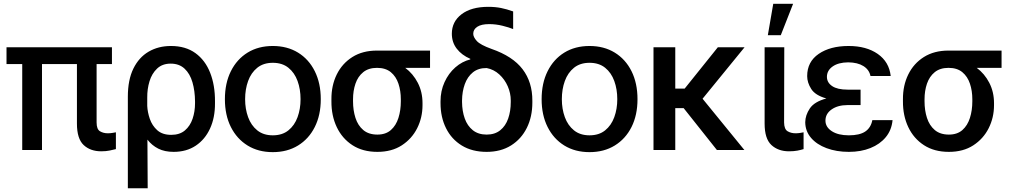

<svg xmlns="http://www.w3.org/2000/svg" viewBox="-20 -797 5372 1020"><path d="M574.7 -545.9V-456.5H493.2V-146.5Q493.2 -110.4 511.2 -99.6Q529.3 -88.9 552.7 -88.9Q564.9 -88.9 576.7 -90.8Q588.4 -92.8 595.7 -94.2V-4.9Q582.5 -1.5 562.7 2.7Q543 6.8 517.6 6.8Q460 6.8 424.3 -26.6Q388.7 -60.1 388.7 -140.6V-456.5H203.1V0H98.1V-456.5H14.6V-545.9Z M659.2 203.1V-283.2Q659.2 -372.6 688.5 -432.4Q717.8 -492.2 769.5 -522.5Q821.3 -552.7 888.2 -552.7Q965.8 -552.7 1018.1 -514.9Q1070.3 -477.1 1096.4 -410.6Q1122.6 -344.2 1122.1 -258.3V-248.5Q1122.6 -172.4 1095.9 -114.3Q1069.3 -56.2 1020 -23.2Q970.7 9.8 902.3 9.8Q855 9.8 821 -7.3Q787.1 -24.4 763.2 -55.2L764.6 203.1ZM762.2 -278.8V-234.4Q763.7 -201.2 775.9 -165.5Q788.1 -129.9 815.4 -105.2Q842.8 -80.6 889.6 -80.6Q934.6 -80.6 962.4 -104.2Q990.2 -127.9 1003.2 -166.3Q1016.1 -204.6 1016.1 -248.5V-258.3Q1015.6 -314.5 1002.4 -359.9Q989.3 -405.3 960.7 -432.1Q932.1 -459 886.7 -459Q842.3 -459 814.5 -432.6Q786.6 -406.2 774.2 -365Q761.7 -323.7 762.2 -278.8Z M1429.2 11.2Q1352.5 11.2 1295.4 -23.9Q1238.3 -59.1 1206.5 -122.3Q1174.8 -185.5 1174.8 -270Q1174.8 -355 1206.5 -418.7Q1238.3 -482.4 1295.4 -517.6Q1352.5 -552.7 1429.2 -552.7Q1505.9 -552.7 1563.2 -517.6Q1620.6 -482.4 1652.3 -418.7Q1684.1 -355 1684.1 -270Q1684.1 -185.5 1652.3 -122.3Q1620.6 -59.1 1563.2 -23.9Q1505.9 11.2 1429.2 11.2ZM1429.2 -78.1Q1479.5 -78.1 1512.2 -104.5Q1544.9 -130.9 1560.8 -174.6Q1576.7 -218.3 1576.7 -270Q1576.7 -322.8 1560.8 -366.7Q1544.9 -410.6 1512.2 -437Q1479.5 -463.4 1429.2 -463.4Q1379.4 -463.4 1346.7 -437Q1314 -410.6 1298.1 -366.7Q1282.2 -322.8 1282.2 -270Q1282.2 -218.3 1298.1 -174.6Q1314 -130.9 1346.7 -104.5Q1379.4 -78.1 1429.2 -78.1Z M1740.7 -258.8V-269.5Q1740.2 -342.8 1769 -401.4Q1797.9 -460 1852.1 -494.1Q1906.2 -528.3 1982.9 -528.3H2264.6V-436.5H2132.8Q2174.3 -405.8 2199.5 -357.2Q2224.6 -308.6 2224.6 -249V-238.3Q2224.6 -172.4 2196.3 -116Q2168 -59.6 2114.5 -24.9Q2061 9.8 1984.9 9.8Q1907.2 9.8 1852.5 -25.6Q1797.9 -61 1769 -121.8Q1740.2 -182.6 1740.7 -258.8ZM1855.5 -269.5V-258.8Q1855.5 -210.9 1868.4 -170.7Q1881.3 -130.4 1909.9 -106.2Q1938.5 -82 1984.9 -82Q2029.3 -82 2056.6 -106.2Q2084 -130.4 2096.7 -170.7Q2109.4 -210.9 2109.4 -258.8V-269.5Q2109.4 -314.5 2096.7 -352.5Q2084 -390.6 2056.2 -413.6Q2028.3 -436.5 1982.9 -436.5Q1938 -436.5 1909.7 -413.6Q1881.3 -390.6 1868.4 -352.5Q1855.5 -314.5 1855.5 -269.5Z M2380.4 -617.7Q2380.4 -682.1 2432.1 -721.4Q2483.9 -760.7 2574.2 -760.7Q2610.8 -760.7 2641.4 -754.6Q2671.9 -748.5 2706.1 -736.3V-642.6Q2684.6 -651.4 2649.4 -660.2Q2614.3 -668.9 2578.6 -668.9Q2537.1 -668.9 2515.6 -654.8Q2494.1 -640.6 2494.1 -617.7Q2494.1 -600.1 2512.9 -579.3Q2531.7 -558.6 2591.3 -537.1Q2704.1 -498 2756.3 -429.2Q2808.6 -360.4 2808.1 -261.7V-252Q2808.1 -176.8 2778.8 -117.7Q2749.5 -58.6 2695.1 -24.4Q2640.6 9.8 2565.4 9.8Q2488.3 9.8 2433.3 -23.9Q2378.4 -57.6 2349.4 -116.2Q2320.3 -174.8 2320.3 -249V-258.8Q2320.3 -314 2341.6 -360.6Q2362.8 -407.2 2398.9 -439Q2435.1 -470.7 2478.5 -481.4V-484.4Q2432.6 -504.4 2406.5 -538.3Q2380.4 -572.3 2380.4 -617.7ZM2434.6 -263.7V-254.9Q2435.1 -206.5 2449 -167.5Q2462.9 -128.4 2491.9 -105.2Q2521 -82 2565.4 -82Q2608.9 -82 2637.5 -105Q2666 -127.9 2679.7 -167.2Q2693.4 -206.5 2693.4 -254.9V-263.7Q2693.4 -301.8 2677.5 -338.4Q2661.6 -375 2632.6 -401.6Q2603.5 -428.2 2565.4 -435.5Q2521 -436 2492.2 -412.6Q2463.4 -389.2 2449.2 -349.9Q2435.1 -310.5 2434.6 -263.7Z M3111.8 11.2Q3035.2 11.2 2978 -23.9Q2920.9 -59.1 2889.2 -122.3Q2857.4 -185.5 2857.4 -270Q2857.4 -355 2889.2 -418.7Q2920.9 -482.4 2978 -517.6Q3035.2 -552.7 3111.8 -552.7Q3188.5 -552.7 3245.8 -517.6Q3303.2 -482.4 3335 -418.7Q3366.7 -355 3366.7 -270Q3366.7 -185.5 3335 -122.3Q3303.2 -59.1 3245.8 -23.9Q3188.5 11.2 3111.8 11.2ZM3111.8 -78.1Q3162.1 -78.1 3194.8 -104.5Q3227.5 -130.9 3243.4 -174.6Q3259.3 -218.3 3259.3 -270Q3259.3 -322.8 3243.4 -366.7Q3227.5 -410.6 3194.8 -437Q3162.1 -463.4 3111.8 -463.4Q3062 -463.4 3029.3 -437Q2996.6 -410.6 2980.7 -366.7Q2964.8 -322.8 2964.8 -270Q2964.8 -218.3 2980.7 -174.6Q2996.6 -130.9 3029.3 -104.5Q3062 -78.1 3111.8 -78.1Z M3788.6 0 3611.8 -222.7H3567.4V0H3451.7V-545.9H3567.4V-326.2H3617.2L3793.5 -545.9H3935.5L3712.4 -272.5L3934.6 0Z M4042 -545.9H4146.5L4145.5 -146.5Q4146 -110.4 4164.3 -99.6Q4182.6 -88.9 4206.5 -88.9Q4218.8 -88.9 4230.7 -90.8Q4242.7 -92.8 4249 -94.2V-4.9Q4235.4 -0.5 4216.1 3.2Q4196.8 6.8 4171.4 6.8Q4114.3 6.8 4078.1 -26.6Q4042 -60.1 4042 -140.6ZM4059.1 -609.9 4087.9 -776.9H4193.4L4127.9 -609.9Z M4482.9 -320.8H4551.8V-238.8H4482.9Q4431.2 -238.8 4398.2 -215.8Q4365.2 -192.9 4365.2 -156.2Q4365.2 -122.1 4398.9 -100.1Q4432.6 -78.1 4489.7 -78.1Q4546.4 -78.1 4576.4 -98.1Q4606.4 -118.2 4614.3 -158.7H4721.7Q4716.8 -106 4685.8 -68.4Q4654.8 -30.8 4604.2 -10.5Q4553.7 9.8 4489.7 9.8Q4423.8 9.8 4371.3 -9.8Q4318.8 -29.3 4288.6 -64.7Q4258.3 -100.1 4257.8 -147.9Q4258.3 -185.1 4282.2 -220.9Q4306.2 -256.8 4370.1 -273.9Q4311 -290.5 4289.6 -324.5Q4268.1 -358.4 4268.1 -392.6Q4268.1 -468.8 4329.3 -510.7Q4390.6 -552.7 4488.3 -552.7Q4582.5 -552.7 4643.1 -510.5Q4703.6 -468.3 4711.9 -393.1H4604.5Q4597.7 -426.8 4566.9 -446Q4536.1 -465.3 4485.8 -465.8Q4433.6 -465.3 4403.3 -443.8Q4373 -422.4 4373 -388.7Q4373 -358.4 4400.9 -339.6Q4428.7 -320.8 4482.9 -320.8Z M4776.9 -258.8V-269.5Q4776.4 -342.8 4805.2 -401.4Q4834 -460 4888.2 -494.1Q4942.4 -528.3 5019 -528.3H5300.8V-436.5H5168.9Q5210.4 -405.8 5235.6 -357.2Q5260.7 -308.6 5260.7 -249V-238.3Q5260.7 -172.4 5232.4 -116Q5204.1 -59.6 5150.6 -24.9Q5097.2 9.8 5021 9.8Q4943.4 9.8 4888.7 -25.6Q4834 -61 4805.2 -121.8Q4776.4 -182.6 4776.9 -258.8ZM4891.6 -269.5V-258.8Q4891.6 -210.9 4904.5 -170.7Q4917.5 -130.4 4946 -106.2Q4974.6 -82 5021 -82Q5065.4 -82 5092.8 -106.2Q5120.1 -130.4 5132.8 -170.7Q5145.5 -210.9 5145.5 -258.8V-269.5Q5145.5 -314.5 5132.8 -352.5Q5120.1 -390.6 5092.3 -413.6Q5064.5 -436.5 5019 -436.5Q4974.1 -436.5 4945.8 -413.6Q4917.5 -390.6 4904.5 -352.5Q4891.6 -314.5 4891.6 -269.5Z"/></svg>

Font: Inter Tight Medium
Style: Regular
Weight: 500
Designer: Rasmus Andersson
Foundry: rsms
Version: Version 3.004; ttfautohint (v1.8.4.7-5d5b)